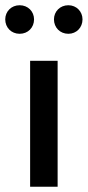

<svg xmlns="http://www.w3.org/2000/svg" viewBox="-42 -718 335 733"><path d="M178 -5V-486H73V-5ZM88 -644C88 -674 65 -698 33 -698C1 -698 -22 -674 -22 -644C-22 -613 1 -589 33 -589C65 -589 88 -613 88 -644ZM273 -644C273 -674 250 -698 219 -698C187 -698 164 -674 164 -644C164 -613 187 -589 219 -589C250 -589 273 -613 273 -644Z"/></svg>

Font: Falling Sky
Style: Light
Weight: 400
Designer: Paul D. Hunt
Foundry: Adobe Systems Incorporated
Version: Version 1.02